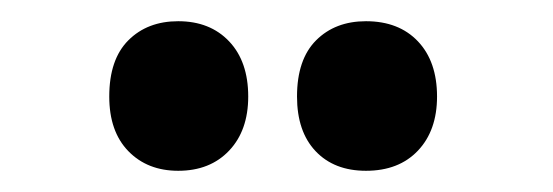

<svg xmlns="http://www.w3.org/2000/svg" viewBox="-20 -869 521 181"><path d="M83 -778Q83 -813 101 -831Q119 -849 148 -849Q178 -849 196 -830Q214 -811 214 -778Q214 -746 196 -727Q178 -708 148 -708Q119 -708 101 -726.5Q83 -745 83 -778ZM260 -778Q260 -813 278 -831Q296 -849 325 -849Q356 -849 374 -830Q392 -811 392 -778Q392 -746 374 -727Q356 -708 325 -708Q295 -708 277.5 -726.5Q260 -745 260 -778Z"/></svg>

Font: Noto Sans Kannada UI ExtraCondensed ExtraBold
Style: Regular
Weight: 800
Width: 2
Designer: Jelle Bosma - Monotype Design Team
Foundry: Monotype Imaging Inc.
Version: Version 2.005; ttfautohint (v1.8.4.7-5d5b)